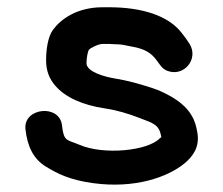

<svg xmlns="http://www.w3.org/2000/svg" viewBox="-20 -516 615 529"><path d="M299.2 -394H300.8C306 -394 311 -393.6 318 -392.6L343 -387.7C377.8 -381.6 396 -371.2 411.8 -349.6C420.2 -338.2 426.6 -326.9 439.4 -321.5C485.8 -302 528.7 -353.2 502.1 -395.4C495.1 -406.5 488.9 -414.7 479.6 -426.5C443.2 -472.7 371.8 -496 280.5 -496H262.7C191.3 -496 147 -462.5 126.2 -434.2C111.4 -414.2 107 -377.7 107 -350.1C107 -321.3 115.4 -299.5 132.2 -280C159.7 -247.9 207.3 -226.5 269 -217.3C302.6 -212.3 332.5 -203.2 363.3 -191.4C402.9 -176.1 418 -173.2 424.2 -140.2C424.3 -139.9 424.4 -139 424.4 -138.1C424.1 -137.9 420.7 -135.2 419.5 -134.3C387 -100.7 266.6 -88 198.8 -117.1C164.4 -131.9 155.9 -124.8 150.9 -170C144.9 -230 44.1 -219.8 50.1 -160.3C55.1 -115.1 70.3 -78.8 107.2 -56.5C138.7 -37.4 171.8 -20.3 236.5 -11.4C350.7 4.3 442 -27.4 488.9 -66.3C511.5 -85.2 530.9 -111.5 523.7 -150.8C520.4 -168.7 517.9 -181.3 507 -199.3C486.7 -233 449.8 -252.6 416.7 -267.3L396.3 -274.5C367 -283.8 334.7 -293.6 296.5 -299.8C269.3 -304.1 218.3 -317.9 218.3 -341.9C218.3 -356.2 221.8 -374.3 225.1 -378.9C228.4 -383.5 251.2 -395 262.7 -395H280.5C283.7 -395 291.8 -394.6 299.2 -394Z"/></svg>

Font: NumbBunny
Style: Bk
Weight: 400
Designer: Robert Jablonski
Foundry: Cannot Into Space Fonts
Version: Version 1.0